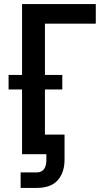

<svg xmlns="http://www.w3.org/2000/svg" viewBox="-20 -755 540 940"><path d="M81 165V89H163Q173 89 182.5 84Q192 79 197.5 70Q203 61 205 50.5Q207 40 207 29V0H88V-317H22V-388H88V-735H449V-639H200V-388H285V-317H200V-96H296V29Q296 47 292.5 65Q289 83 281.5 99Q274 115 261.5 128.5Q249 142 233 150Q217 158 199 161.5Q181 165 163 165Z"/></svg>

Font: Zed Mono
Style: Bold
Weight: 700
Monospace: yes
Designer: Belleve Invis
Foundry: Belleve Invis
Version: Version 1.0.0; ttfautohint (v1.8.4)